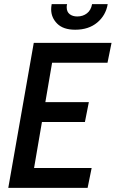

<svg xmlns="http://www.w3.org/2000/svg" viewBox="-20 -907 558 927"><path d="M422.5 -96 403 0H20L143 -700H518.5L499 -604H231.5L199 -414H409L390 -318H182.5L144.5 -96ZM343 -763.5Q285.5 -763.5 256.2 -792.8Q227 -822 227 -862Q227 -867.5 227.5 -872.8Q228 -878 229.5 -887H304Q302 -880.5 302 -872.5Q302 -850 316.2 -838.8Q330.5 -827.5 353 -827.5Q380.5 -827.5 400 -842.8Q419.5 -858 424.5 -887H500Q491 -833 449.5 -798.2Q408 -763.5 343 -763.5Z"/></svg>

Font: Cabin Condensed Medium
Style: Italic
Weight: 500
Width: 3
Italic angle: -10°
Designer: Pablo Impallari
Foundry: Pablo Impallari. http://www.impallari.com Igino Marini. http://www.ikern.com
Version: Version 3.001; ttfautohint (v1.8.3)